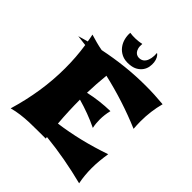

<svg xmlns="http://www.w3.org/2000/svg" viewBox="-267 -1086 1288 1288"><g transform="rotate(45 376.5 -442.0)"><path d="M340.8 -2Q300.8 -1.5 261.5 -1.7Q222.2 -2 183.3 -0.5Q144.5 1 106.4 5.9Q68.4 10.7 30.8 21Q64.5 -92.3 81.8 -203.9Q99.1 -315.4 99.1 -428.2Q99.1 -479.5 95.5 -530.5Q91.8 -581.5 84 -632.8L8.8 -642.1Q26.4 -647.5 44.2 -652.3Q62 -657.2 79.1 -662.1Q76.7 -675.8 74.5 -689.2Q72.3 -702.6 68.8 -716.8Q98.1 -708 127 -700.2Q155.8 -692.4 186 -687Q280.3 -706.5 374.3 -716.8Q468.3 -727.1 564.9 -727.1Q606.4 -727.1 647.9 -725.1Q689.5 -723.1 731.9 -719.2Q708 -629.9 708 -534.2Q708 -499 710.9 -464.8Q526.4 -543 330.1 -587.9Q325.7 -544.9 322.8 -501.5Q319.8 -458 318.8 -415Q368.7 -426.3 418 -432.1Q467.3 -438 517.1 -439Q505.9 -393.1 505.9 -348.1Q505.9 -330.1 507.6 -312Q509.3 -293.9 513.2 -275.9Q465.8 -298.8 417 -316.9Q368.2 -335 317.9 -349.1Q317.9 -297.4 320.1 -242.2Q322.3 -187 327.1 -130.9Q515.1 -156.2 710.9 -224.1Q705.1 -187.5 701.7 -151.9Q698.2 -116.2 698.2 -80.1Q698.2 -46.9 701.2 -14.2Q704.1 18.6 710.9 51.8Q618.7 28.3 526.4 11.5Q434.1 -5.4 338.9 -15.1Q338.9 -12.2 339.4 -8.5Q339.8 -4.9 340.8 -2ZM461.9 -936Q473.6 -929.2 481.9 -913.6Q490.2 -897.9 492.7 -878.2Q495.1 -858.4 491.5 -836.9Q487.8 -815.4 475.1 -796.9Q462.4 -778.3 440.4 -765.4Q418.5 -752.4 384.8 -750Q343.8 -746.6 314.9 -760.5Q286.1 -774.4 268.6 -797.9Q251 -821.3 244.1 -849.9Q237.3 -878.4 239.7 -904.8Q264.2 -900.9 292.7 -901.9Q321.3 -902.8 349.6 -908.7Q347.2 -883.8 352.1 -866.9Q356.9 -850.1 366.2 -840.6Q375.5 -831.1 387.7 -828.1Q399.9 -825.2 411.6 -827.6Q423.3 -829.6 431.6 -835.4Q439.9 -841.3 445.6 -849.4Q451.2 -857.4 454.6 -866.9Q458 -876.5 460 -886.2Q464.4 -908.7 461.9 -936Z"/></g></svg>

Font: Shojumaru
Style: Regular
Weight: 400
Version: Version 1.001